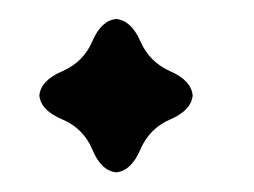

<svg xmlns="http://www.w3.org/2000/svg" viewBox="-20 -179 265 200"><path d="M101.1 0.5Q85.4 -1 76.2 -23.2Q66.9 -45.4 44.7 -54.7Q22.5 -64 21 -79.6Q22.5 -95.2 44.7 -104.7Q66.9 -114.3 76.2 -136Q85.4 -157.7 101.1 -159.2Q116.7 -157.7 126.2 -136Q135.7 -114.3 157.5 -104.7Q179.2 -95.2 180.7 -79.6Q179.2 -64 157.5 -54.7Q135.7 -45.4 126.2 -23.2Q116.7 -1 101.1 0.5Z"/></svg>

Font: Kelvinch
Style: Bold
Weight: 700
Designer: Paul James Miller
Foundry: High-Logic / Made with FontCreator
Version: Version 3.501;March 28, 2021;FontCreator 13.0.0.2683 64-bit